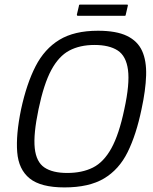

<svg xmlns="http://www.w3.org/2000/svg" viewBox="-20 -811 668 837"><path d="M72 -335Q96 -446 135 -522Q174 -598 239 -637.5Q304 -677 407 -677Q487 -677 533.5 -654.5Q580 -632 599.5 -589Q619 -546 617 -482Q615 -418 597 -335Q574 -224 536.5 -148Q499 -72 433.5 -33Q368 6 261 6Q158 6 109.5 -33Q61 -72 55 -148Q49 -224 72 -335ZM148 -335Q125 -225 131.5 -165Q138 -105 173.5 -81Q209 -57 273 -57Q338 -57 385 -80.5Q432 -104 465.5 -164.5Q499 -225 522 -335Q546 -445 538 -506Q530 -567 493 -591Q456 -615 392 -615Q328 -615 282 -590.5Q236 -566 203.5 -505.5Q171 -445 148 -335ZM528 -746Q528 -744 527 -743Q526 -742 521 -742H321Q317 -742 316 -743.5Q315 -745 315 -747L324 -785Q324 -789 325.5 -790Q327 -791 331 -791H532Q536 -791 537 -790Q538 -789 537 -785Z"/></svg>

Font: Glory
Style: Italic
Weight: 400
Italic angle: -12°
Designer: Robert Leuschke
Foundry: Robert Leuschke
Version: Version 1.011